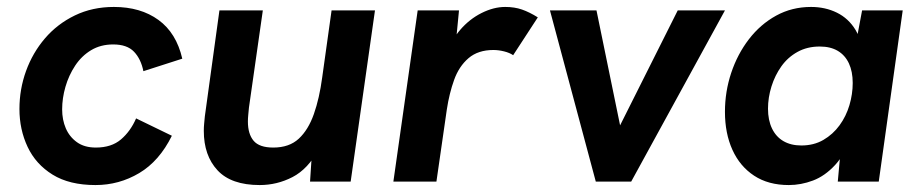

<svg xmlns="http://www.w3.org/2000/svg" viewBox="-20 -523 2647 553"><path d="M255 10Q180 10 131.5 -20Q83 -50 59.5 -100Q36 -150 36 -209Q36 -266 55 -318.5Q74 -371 109.5 -412.5Q145 -454 195.5 -478.5Q246 -503 308 -503Q385 -503 436.5 -465.5Q488 -428 505 -354L393 -318Q386 -353 366 -374Q346 -395 306 -395Q270 -395 242.5 -378.5Q215 -362 196.5 -334Q178 -306 168.5 -273Q159 -240 159 -208Q159 -178 169.5 -153.5Q180 -129 201.5 -113.5Q223 -98 256 -98Q301 -98 328.5 -121.5Q356 -145 372 -182L475 -132Q439 -59 381 -24.5Q323 10 255 10Z M728 10Q646 10 606.5 -32.5Q567 -75 567 -146Q567 -157 568 -167Q569 -177 570 -188L612 -493H737L697 -213Q696 -202 695 -192Q694 -182 694 -173Q694 -137 710.5 -117.5Q727 -98 767 -98Q813 -98 840.5 -123.5Q868 -149 884 -194.5Q900 -240 908 -300L935 -493H1060L990 0H873L880 -107L898 -93Q867 -36 822.5 -13Q778 10 728 10Z M1113 0 1183 -493H1302L1289 -359L1268 -362Q1278 -405 1305 -436.5Q1332 -468 1367 -485.5Q1402 -503 1435 -503Q1462 -503 1483.5 -495.5Q1505 -488 1529 -473L1458 -364Q1448 -371 1432 -375Q1416 -379 1401 -379Q1357 -379 1329.5 -355.5Q1302 -332 1288 -293Q1274 -254 1267 -208L1237 0Z M1696 0 1564 -493H1698L1766 -162L1932 -493H2068L1798 0Z M2252 10Q2193 10 2152 -17Q2111 -44 2089.5 -91.5Q2068 -139 2068 -201Q2068 -259 2086 -313Q2104 -367 2137 -410Q2170 -453 2215.5 -478Q2261 -503 2316 -503Q2357 -503 2390.5 -486.5Q2424 -470 2444 -437Q2464 -404 2463 -353L2438 -360L2463 -493H2580L2511 0H2393L2405 -132L2436 -139Q2415 -80 2385.5 -48Q2356 -16 2321.5 -3Q2287 10 2252 10ZM2288 -104Q2324 -104 2351.5 -120Q2379 -136 2398 -162Q2417 -188 2426.5 -220Q2436 -252 2436 -284Q2436 -317 2425 -340.5Q2414 -364 2393 -376.5Q2372 -389 2341 -389Q2305 -389 2277 -373.5Q2249 -358 2230.5 -332Q2212 -306 2202 -274Q2192 -242 2192 -210Q2192 -177 2203.5 -153Q2215 -129 2236.5 -116.5Q2258 -104 2288 -104Z"/></svg>

Font: Hanken Grotesk
Style: Bold Italic
Weight: 700
Italic angle: -8°
Designer: Alfredo Marco Pradil
Foundry: Hanken Design Co.
Version: Version 3.013